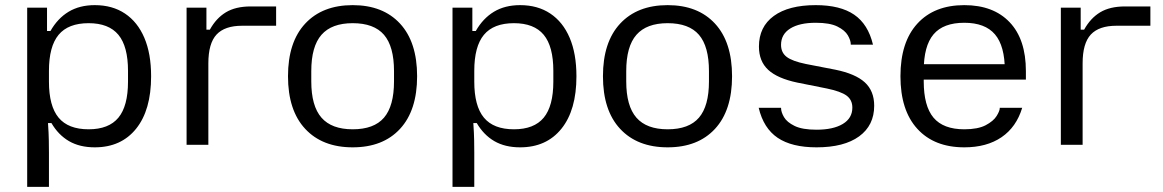

<svg xmlns="http://www.w3.org/2000/svg" viewBox="-20 -564 4532 748"><path d="M85.9 164V-534H163.2V-443.3H176.6Q204.7 -492.6 247.4 -518.3Q290.2 -544 349.2 -544Q417.8 -544 466.9 -511.2Q516 -478.4 542.3 -416.8Q568.7 -355.1 568.7 -266.9Q568.7 -135.2 510.3 -62.6Q451.9 10 349.2 10Q290.5 10 248.8 -14.2Q207.2 -38.5 180.4 -84.5H167Q169.8 -44 170.2 -17.4Q170.7 9.3 170.7 31.7V164ZM325.3 -60.3Q403.8 -60.3 441.3 -105.6Q478.7 -150.9 478.7 -246.1V-287.9Q478.7 -383.1 441.3 -428.4Q403.8 -473.7 325.3 -473.7Q245.9 -473.7 208.3 -428.4Q170.7 -383.1 170.7 -287.9V-246.1Q170.7 -150.9 208.3 -105.6Q245.9 -60.3 325.3 -60.3Z M706.9 0V-534H784.2V-448.5H797.6Q822.2 -493.2 860.1 -516.1Q898.1 -538.9 956.5 -538.9H1055.7V-463.7H923.4Q855.5 -463.7 823.6 -429.4Q791.7 -395 791.7 -317.1V0Z M1354 10Q1236 10 1169 -62Q1102 -134 1102 -267Q1102 -400 1169 -472Q1236 -544 1354 -544Q1472 -544 1538.5 -472Q1605 -400 1605 -267Q1605 -134 1538.5 -62Q1472 10 1354 10ZM1354.1 -60.3Q1437 -60.3 1476 -105.6Q1515 -151 1515 -247.1V-286.9Q1515 -383 1476 -428.4Q1437 -473.7 1354.1 -473.7Q1272 -473.7 1232.4 -428.4Q1192.7 -383 1192.7 -286.9V-247.1Q1192.7 -151 1232.4 -105.6Q1272 -60.3 1354.1 -60.3Z M1742.9 164V-534H1820.2V-443.3H1833.6Q1861.7 -492.6 1904.4 -518.3Q1947.2 -544 2006.2 -544Q2074.8 -544 2123.9 -511.2Q2173 -478.4 2199.3 -416.8Q2225.7 -355.1 2225.7 -266.9Q2225.7 -135.2 2167.3 -62.6Q2108.9 10 2006.2 10Q1947.5 10 1905.8 -14.2Q1864.2 -38.5 1837.4 -84.5H1824Q1826.8 -44 1827.2 -17.4Q1827.7 9.3 1827.7 31.7V164ZM1982.3 -60.3Q2060.8 -60.3 2098.3 -105.6Q2135.7 -150.9 2135.7 -246.1V-287.9Q2135.7 -383.1 2098.3 -428.4Q2060.8 -473.7 1982.3 -473.7Q1902.9 -473.7 1865.3 -428.4Q1827.7 -383.1 1827.7 -287.9V-246.1Q1827.7 -150.9 1865.3 -105.6Q1902.9 -60.3 1982.3 -60.3Z M2581 10Q2463 10 2396 -62Q2329 -134 2329 -267Q2329 -400 2396 -472Q2463 -544 2581 -544Q2699 -544 2765.5 -472Q2832 -400 2832 -267Q2832 -134 2765.5 -62Q2699 10 2581 10ZM2581.1 -60.3Q2664 -60.3 2703 -105.6Q2742 -151 2742 -247.1V-286.9Q2742 -383 2703 -428.4Q2664 -473.7 2581.1 -473.7Q2499 -473.7 2459.4 -428.4Q2419.7 -383 2419.7 -286.9V-247.1Q2419.7 -151 2459.4 -105.6Q2499 -60.3 2581.1 -60.3Z M3161 10Q3064.7 10 3009.7 -27.1Q2954.7 -64.2 2935.7 -144H3022.9V-142.8Q3022.9 -127.6 3034.3 -107.7Q3045.8 -87.9 3075.8 -73.3Q3105.9 -58.7 3161 -58.7Q3226.2 -58.7 3263.4 -81.1Q3300.6 -103.5 3300.6 -144.8Q3300.6 -174.9 3278.1 -191.5Q3255.6 -208 3201.4 -219.2L3086.4 -242.2Q3008.9 -258.5 2972.8 -291.9Q2936.7 -325.3 2936.7 -382.8Q2936.7 -459.5 2994.6 -501.8Q3052.4 -544 3158 -544Q3253.3 -544 3307.6 -506.9Q3362 -469.8 3381 -390H3294.5V-391.2Q3294.5 -406.4 3283.1 -426.3Q3271.6 -446.1 3242.2 -460.7Q3212.8 -475.3 3158 -475.3Q3094.5 -475.3 3058.6 -452.9Q3022.8 -430.5 3022.8 -389.2Q3022.8 -359.1 3044.8 -342.3Q3066.8 -325.6 3119.3 -314.8L3234.3 -292.5Q3312.8 -276.5 3349.2 -243.1Q3385.7 -209.7 3385.7 -151.9Q3385.7 -75.5 3327 -32.7Q3268.3 10 3161 10Z M3736.7 10Q3619.7 10 3553.9 -62Q3488 -134 3488 -267Q3488 -400 3553.9 -472Q3619.7 -544 3736.7 -544Q3850 -544 3913.3 -477.5Q3976.7 -411 3976.7 -287V-254H3545.2V-314H3941.6L3894.7 -271.9V-288.8Q3894.7 -384.9 3856.2 -430.1Q3817.7 -475.3 3736.7 -475.3Q3655 -475.3 3616.8 -430.1Q3578.7 -384.9 3578.7 -288.8V-247.1Q3578.7 -151 3616.8 -105.6Q3655 -60.3 3736.7 -60.3Q3789.8 -60.3 3820.1 -76.2Q3850.3 -92.2 3862.6 -112Q3874.9 -131.9 3874.9 -142.8V-144H3962.3Q3939.6 -68.8 3881.8 -29.4Q3824 10 3736.7 10Z M4112.9 0V-534H4190.2V-448.5H4203.6Q4228.2 -493.2 4266.1 -516.1Q4304.1 -538.9 4362.5 -538.9H4461.7V-463.7H4329.4Q4261.5 -463.7 4229.6 -429.4Q4197.7 -395 4197.7 -317.1V0Z"/></svg>

Font: Mozilla Text ExtraLight
Style: Regular
Weight: 200
Designer: Studio DRAMA
Foundry: Studio DRAMA
Version: Version 1.000